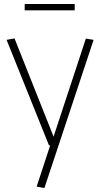

<svg xmlns="http://www.w3.org/2000/svg" viewBox="-20 -730 500 964"><path d="M164 207 232 0H226L13 -530L53 -537L249 -44L411 -536L450 -530L203 214ZM104 -678V-710H355V-678Z"/></svg>

Font: Georama ExtraCondensed Thin ExtraLight
Style: Regular
Weight: 250
Version: Version 1.001